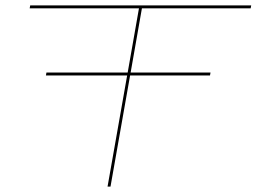

<svg xmlns="http://www.w3.org/2000/svg" viewBox="-20 -695 991 715"><path d="M151 -414 153 -425H455.5L497.5 -664H90.5L92.5 -675H915.5L913.5 -664H508.5L466.5 -425H764L762 -414H464.5L391.5 0H380.5L453.5 -414Z"/></svg>

Font: Anybody UltraExpanded Thin
Style: Italic
Weight: 100
Width: 9
Italic angle: -10°
Designer: Tyler Finck
Foundry: Etcetera Type Company
Version: Version 1.010; ttfautohint (v1.8.3) -l 8 -r 50 -G 200 -x 14 